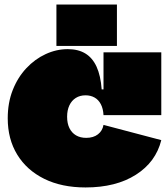

<svg xmlns="http://www.w3.org/2000/svg" viewBox="-20 -810 737 844"><path d="M356 14Q251 14 174.2 -24Q97.5 -62 55.8 -130.2Q14 -198.5 14 -290Q14 -358.5 36 -414.2Q58 -470 95.8 -510.2Q133.5 -550.5 180.8 -572.2Q228 -594 278 -594Q323.5 -594 355 -575Q386.5 -556 404.5 -516.8Q422.5 -477.5 427 -417H478L435 -304Q433.5 -332.5 423.2 -352Q413 -371.5 395.8 -381.2Q378.5 -391 356 -391Q331.5 -391 313.2 -379.5Q295 -368 285 -346.8Q275 -325.5 275 -297Q275 -267.5 285.2 -246.8Q295.5 -226 314.2 -215Q333 -204 359 -204Q390.5 -204 410.5 -219.5Q430.5 -235 435 -261L689 -194Q665 -97.5 577.2 -41.8Q489.5 14 356 14ZM435 -304V-580H689V-304ZM228 -790H494V-608H228Z"/></svg>

Font: Hepta Slab Black
Style: Regular
Weight: 900
Designer: Michael LaGattuta
Foundry: Michael LaGattuta
Version: Version 1.102